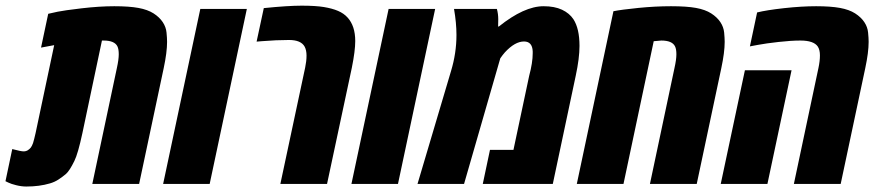

<svg xmlns="http://www.w3.org/2000/svg" viewBox="-71 -662 3156 691"><path d="M530.3 -511.2Q530.3 -473.6 518.1 -416.5L429.7 0H261.2L349.6 -417Q356.4 -447.8 356.4 -466.6Q356.4 -485.4 351.6 -495.1Q341.3 -516.1 301.8 -516.1H295.9L225.6 -183.1Q209.5 -108.4 196.8 -83Q179.2 -46.9 166.3 -35.9Q153.3 -24.9 139.4 -15.9Q125.5 -6.8 108.9 -2Q70.8 9.3 23.9 9.3Q6.3 9.3 -12.5 4.6Q-31.2 0 -41 -4.9L-51.3 -9.8L-26.9 -125.5Q4.4 -117.2 13.7 -117.2Q22.9 -117.2 29.5 -121.6Q36.1 -126 40 -131.1Q43.9 -136.2 47.9 -147Q51.8 -159.7 57.1 -183.1L124 -499.5L76.7 -490.7L102.5 -612.3Q114.7 -615.2 136.7 -619.9Q158.7 -624.5 222.9 -632.1Q287.1 -639.6 340.3 -639.6Q393.6 -639.6 427 -633.5Q460.4 -627.4 481.7 -613.8Q502.9 -600.1 514.6 -582.5Q526.4 -564.9 528.3 -544.9Q530.3 -524.9 530.3 -511.2Z M683.6 0H516.1L649.9 -629.9H817.4Z M878.4 -632.8Q964.8 -641.6 1014.6 -641.6Q1064.5 -641.6 1094.5 -636.7Q1124.5 -631.8 1145.5 -622.8Q1166.5 -613.8 1179.7 -599.1Q1207.5 -568.8 1207.5 -514.2Q1207.5 -479 1195.3 -418.5L1106 0H938L1027.3 -418.9Q1032.2 -442.4 1032.2 -461.9Q1032.2 -481.4 1025.4 -494.1Q1012.2 -518.1 969.2 -518.1Q923.8 -518.1 870.1 -513.7L852.5 -512.2Z M1361.3 0H1193.8L1327.6 -629.9H1495.1Z M1571.8 -536.1Q1571.8 -579.6 1563 -629.9H1717.3Q1722.2 -611.3 1722.2 -592.8Q1722.2 -574.2 1721.7 -566.4H1724.1Q1815.4 -639.6 1885.3 -639.6Q1924.8 -639.6 1951.7 -627Q1978.5 -614.3 1992.7 -592.8Q2014.6 -559.1 2014.6 -496.6Q2014.6 -452.6 2001 -389.2L1918.5 0H1666.5L1692.4 -122.6H1776.9L1833.5 -389.2Q1846.2 -436.5 1846.2 -470.2Q1846.2 -473.6 1846.2 -477.1Q1844.7 -512.7 1814.9 -512.7Q1782.2 -512.7 1746.1 -473.6Q1738.3 -464.8 1729.5 -452.1L1599.1 0H1431.6L1552.2 -406.2Q1571.8 -470.7 1571.8 -536.1Z M2537.1 -511.2Q2537.1 -473.6 2524.9 -416.5L2436.5 0H2268.1L2356.4 -417Q2363.3 -447.8 2363.3 -466.6Q2363.3 -485.4 2358.4 -495.1Q2348.1 -516.1 2309.1 -516.1Q2306.2 -516.1 2281.7 -513.7L2172.9 0H2004.9L2136.7 -621.6Q2165.5 -627.4 2226.6 -633.5Q2287.6 -639.6 2344 -639.6Q2400.4 -639.6 2433.8 -633.5Q2467.3 -627.4 2488.5 -613.8Q2509.8 -600.1 2521.5 -582.5Q2533.2 -564.9 2535.2 -544.9Q2537.1 -524.9 2537.1 -511.2Z M3055.2 -511.2Q3055.2 -473.6 3043 -416.5L2954.6 0H2786.1L2874.5 -417Q2879.9 -442.4 2879.9 -462.6Q2879.9 -482.9 2872.1 -494.6Q2857.4 -516.1 2809.6 -516.1Q2776.4 -516.1 2731 -511Q2685.5 -505.9 2656.7 -500.5L2627.9 -495.1L2653.8 -617.2Q2687 -625.5 2750.5 -632.6Q2814 -639.6 2866.2 -639.6Q2918.5 -639.6 2951.9 -633.5Q2985.4 -627.4 3006.6 -613.8Q3027.8 -600.1 3039.6 -582.5Q3051.3 -564.9 3053.2 -544.9Q3055.2 -524.9 3055.2 -511.2ZM2690.9 0H2522.9L2609.9 -409.2H2777.8Z"/></svg>

Font: Open Sans Hebrew Condensed Extra Bold
Style: Italic
Weight: 800
Width: 3
Italic angle: -12°
Foundry: Ascender Corporation, Yanek Iontef
Version: Version 2.001;PS 002.001;hotconv 1.0.70;makeotf.lib2.5.58329